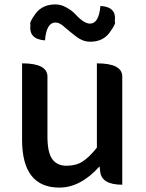

<svg xmlns="http://www.w3.org/2000/svg" viewBox="-20 -837 660 870"><path d="M249 13Q80 13 80 -204V-550Q195 -550 195 -490V-218Q195 -148 216 -117Q238 -86 281 -86Q325 -86 354 -105Q384 -124 419 -168V-550Q534 -550 534 -490V0Q440 0 434 -60L431 -83Q345 13 249 13ZM389 -648Q356 -648 327 -670Q298 -692 274 -713Q251 -735 232 -735Q190 -735 184 -654Q109 -659 118 -725Q111 -734 141 -775Q172 -817 231 -817Q257 -817 281 -803Q305 -790 320 -774Q360 -730 388 -730Q428 -730 435 -810Q510 -806 500 -740Q508 -732 477 -690Q447 -648 389 -648Z"/></svg>

Font: Swei Half Moon CJK TC
Style: Medium
Weight: 500
Version: Version 2.125